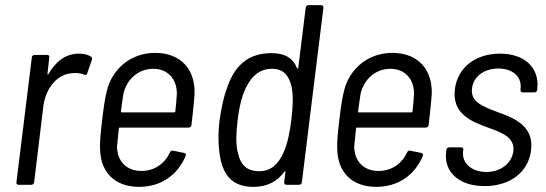

<svg xmlns="http://www.w3.org/2000/svg" viewBox="-20 -720 2126 748"><path d="M287 -511C235 -511 196 -479 169 -432C167 -429 164 -429 165 -433L172 -496C173 -502 170 -506 164 -506H115C109 -506 104 -502 104 -496L44 -10C43 -4 47 0 52 0H102C108 0 112 -4 113 -10L149 -307C158 -378 205 -433 263 -435C282 -437 297 -434 308 -429C313 -427 318 -428 320 -435L338 -487C340 -492 339 -497 335 -499C324 -506 310 -511 287 -511Z M531 -54C472 -54 436 -93 436 -150C438 -169 440 -193 443 -219C443 -222 445 -223 447 -223H715C721 -223 725 -227 726 -233C731 -278 736 -321 738 -354C741 -448 686 -514 584 -514C491 -514 417 -453 396 -365C388 -333 383 -295 378 -253C373 -209 368 -170 370 -135C373 -49 427 8 522 8C607 8 672 -38 703 -112C706 -118 703 -123 698 -124L654 -133C649 -134 644 -132 642 -126C622 -83 582 -54 531 -54ZM577 -452C634 -452 669 -412 669 -355C668 -335 666 -311 663 -286C663 -283 661 -282 659 -282H454C452 -282 451 -283 451 -286C454 -311 458 -335 461 -356C475 -412 519 -452 577 -452Z M1171 -690 1142 -456C1142 -452 1139 -451 1137 -455C1122 -492 1092 -513 1037 -513C950 -513 892 -468 861 -367C848 -331 840 -283 835 -248C831 -213 829 -174 834 -132C845 -34 887 8 968 8C1022 8 1061 -14 1088 -51C1090 -54 1093 -54 1092 -50L1087 -10C1087 -4 1090 0 1096 0H1145C1151 0 1155 -4 1156 -10L1240 -690C1240 -696 1237 -700 1231 -700H1182C1176 -700 1172 -696 1171 -690ZM1085 -127C1065 -81 1036 -53 990 -53C938 -53 916 -81 906 -128C898 -161 900 -205 906 -253C912 -305 923 -350 941 -384C963 -426 993 -452 1040 -452C1085 -452 1106 -425 1116 -382C1123 -347 1121 -302 1115 -253C1109 -204 1100 -160 1085 -127Z M1455 -54C1396 -54 1360 -93 1360 -150C1362 -169 1364 -193 1367 -219C1367 -222 1369 -223 1371 -223H1639C1645 -223 1649 -227 1650 -233C1655 -278 1660 -321 1662 -354C1665 -448 1610 -514 1508 -514C1415 -514 1341 -453 1320 -365C1312 -333 1307 -295 1302 -253C1297 -209 1292 -170 1294 -135C1297 -49 1351 8 1446 8C1531 8 1596 -38 1627 -112C1630 -118 1627 -123 1622 -124L1578 -133C1573 -134 1568 -132 1566 -126C1546 -83 1506 -54 1455 -54ZM1501 -452C1558 -452 1593 -412 1593 -355C1592 -335 1590 -311 1587 -286C1587 -283 1585 -282 1583 -282H1378C1376 -282 1375 -283 1375 -286C1378 -311 1382 -335 1385 -356C1399 -412 1443 -452 1501 -452Z M1868 5C1968 5 2039 -50 2049 -135C2061 -231 1981 -261 1914 -285C1859 -306 1812 -324 1819 -376C1824 -421 1865 -453 1921 -453C1981 -453 2014 -418 2008 -374V-370C2007 -364 2011 -360 2016 -360H2062C2068 -360 2072 -364 2073 -370V-372C2083 -453 2027 -511 1928 -511C1833 -511 1763 -458 1752 -372C1741 -277 1815 -247 1881 -223C1936 -203 1986 -185 1980 -131C1974 -85 1932 -50 1875 -50C1815 -50 1779 -87 1784 -129L1785 -136C1786 -142 1783 -146 1777 -146H1730C1724 -146 1720 -142 1719 -136L1718 -127C1709 -51 1767 5 1868 5Z"/></svg>

Font: Barlow Semi Condensed
Style: Italic
Weight: 400
Width: 4
Italic angle: -7°
Designer: Jeremy Tribby
Foundry: Tribby Type
Version: Version 1.422;hotconv 1.0.109;makeotfexe 2.5.65596